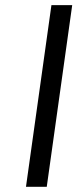

<svg xmlns="http://www.w3.org/2000/svg" viewBox="-20 -720 298 740"><path d="M80.1 0 178.2 -700.2H258.3L160.2 0Z"/></svg>

Font: Fivo Sans
Style: Italic
Weight: 400
Designer: Alexander Slobzheninov
Foundry: Alexander Slobzheninov
Version: 1.0